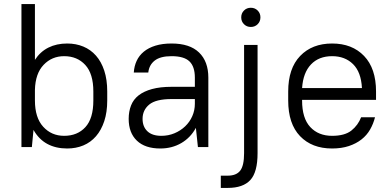

<svg xmlns="http://www.w3.org/2000/svg" viewBox="-20 -720 1916 940"><path d="M309 7Q253 7 211.5 -15.5Q170 -38 144 -84L136 0H85V-700H151V-427Q177 -467 217 -487Q257 -507 309 -507Q352 -507 388 -492Q424 -477 450 -447.5Q476 -418 490.5 -374Q505 -330 505 -272V-228Q505 -171 490.5 -127Q476 -83 450 -53Q424 -23 388 -8Q352 7 309 7ZM294 -55Q359 -55 398 -97.5Q437 -140 437 -228V-272Q437 -359 397.5 -402Q358 -445 294 -445Q234 -445 193.5 -402.5Q153 -360 151 -280V-228Q151 -144 191.5 -99.5Q232 -55 294 -55Z M765 7Q690 7 650 -31.5Q610 -70 610 -138Q610 -174 621.5 -203.5Q633 -233 658.5 -253Q684 -273 724 -284Q764 -295 820 -295H934V-340Q934 -394 907.5 -419.5Q881 -445 820 -445Q765 -445 737.5 -423.5Q710 -402 706 -365H635Q637 -396 649 -422Q661 -448 684 -467Q707 -486 741 -496.5Q775 -507 820 -507Q909 -507 954.5 -463Q1000 -419 1000 -340V0H949L939 -94Q913 -46 867.5 -19.5Q822 7 765 7ZM770 -55Q804 -55 834 -67.5Q864 -80 886.5 -101.5Q909 -123 921.5 -151.5Q934 -180 934 -212V-235H820Q743 -235 710.5 -208Q678 -181 678 -138Q678 -100 701.5 -77.5Q725 -55 770 -55Z M1061 140H1095Q1137 140 1156 115.5Q1175 91 1175 30V-500H1241V30Q1241 123 1205.5 161.5Q1170 200 1095 200H1061ZM1208 -588Q1188 -588 1174.5 -601.5Q1161 -615 1161 -635Q1161 -655 1174.5 -668.5Q1188 -682 1208 -682Q1228 -682 1241.5 -668.5Q1255 -655 1255 -635Q1255 -615 1241.5 -601.5Q1228 -588 1208 -588Z M1606 7Q1507 7 1449 -53.5Q1391 -114 1391 -228V-272Q1391 -385 1449.5 -446Q1508 -507 1606 -507Q1704 -507 1762.5 -446Q1821 -385 1821 -272V-231H1459V-228Q1459 -141 1499 -98Q1539 -55 1606 -55Q1668 -55 1700.5 -81Q1733 -107 1748 -146H1816Q1808 -114 1792 -86Q1776 -58 1750 -37.5Q1724 -17 1688 -5Q1652 7 1606 7ZM1606 -445Q1541 -445 1502.5 -404.5Q1464 -364 1459 -289H1752Q1748 -367 1708.5 -406Q1669 -445 1606 -445Z"/></svg>

Font: PT Root UI Web
Style: Regular
Weight: 400
Designer: Vitaly Kuzmin
Foundry: ParaType Ltd.
Version: Version 1.000W